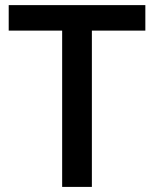

<svg xmlns="http://www.w3.org/2000/svg" viewBox="-20 -734 606 754"><path d="M340.8 0H224.1V-613.8H14.2V-713.9H550.8V-613.8H340.8Z"/></svg>

Font: f0_51262          
Style: Regular
Weight: 600
Foundry: Ascender Corporation
Version: Version 1.10